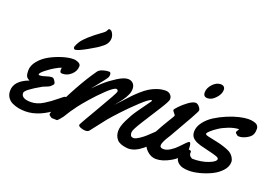

<svg xmlns="http://www.w3.org/2000/svg" viewBox="-93 -921 1741 1212"><g transform="rotate(20 777.0 -315.0)"><path d="M366.2 -365.2Q366.2 -333 340.1 -308.6Q314 -284.2 280.8 -284.2Q270 -284.2 266.6 -289.3Q263.2 -294.4 263.2 -306.2Q263.2 -311 265.1 -318.8Q247.6 -313 225.1 -299.8Q204.6 -288.6 173.3 -264.6Q142.1 -240.7 142.1 -229Q142.1 -225.1 151.9 -225.1Q165 -225.1 189 -233.2Q212.9 -241.2 225.1 -241.2Q231.9 -241.2 234.9 -240.2Q241.2 -236.8 248.5 -225.3Q255.9 -213.9 255.9 -208Q255.9 -200.7 238.8 -186Q230.5 -179.2 214.4 -173.6Q198.2 -168 192.9 -165Q89.8 -107.4 89.8 -85.9Q89.8 -47.9 154.8 -47.9Q174.8 -47.9 196 -54.4Q217.3 -61 238.3 -74.2Q259.3 -87.4 274.2 -98.1Q289.1 -108.9 310.1 -126Q331.1 -143.1 338.9 -148.9Q346.2 -153.8 350.1 -153.8Q362.8 -153.8 362.8 -115.2Q362.8 -97.2 359.9 -88.9Q356 -79.1 339.8 -65.9Q235.4 19 142.1 19Q118.2 19 96.2 14.9Q74.2 10.7 53.5 1.2Q32.7 -8.3 20.3 -26.9Q7.8 -45.4 7.8 -70.8Q7.8 -138.2 101.1 -172.9Q82.5 -181.2 77.1 -194.1Q71.8 -207 71.8 -230Q71.8 -264.2 98.4 -296.1Q125 -328.1 163.6 -348.9Q202.1 -369.6 243.7 -382.3Q285.2 -395 316.9 -395Q333 -395 349.6 -387.2Q366.2 -379.4 366.2 -365.2ZM385.7 -580.1Q399.9 -591.8 418.9 -605.2Q438 -618.7 445.3 -625.5Q452.6 -632.3 455.6 -641.1Q459 -649.9 464.8 -649.9Q478.5 -649.9 487.5 -633.1Q496.6 -616.2 496.6 -601.1Q496.6 -561 455.6 -534.2Q442.4 -521.5 382.3 -487.8Q322.3 -454.1 304.7 -454.1Q299.3 -454.1 296.4 -458.3Q293.5 -462.4 293.5 -466.8Q293.5 -471.2 295.9 -476.1Q306.6 -504.4 327.9 -527.6Q349.1 -550.8 385.7 -580.1Z M987.8 -144Q990.7 -125 990.7 -109.9Q990.7 -94.7 987.8 -88.9Q973.6 -61.5 925.3 -22Q877 17.6 832.5 17.6Q827.1 17.6 824.7 17.1Q774.4 12.2 755.1 -10.5Q735.8 -33.2 735.8 -66.9Q735.8 -95.7 757.1 -140.1Q778.3 -184.6 803.7 -220.7Q829.1 -256.8 850.3 -285.9Q871.6 -314.9 871.6 -316.9Q871.6 -319.8 867.7 -319.8Q852.5 -319.8 800.3 -271Q748 -222.2 707 -178Q666 -133.8 646 -109.9Q628.9 -89.4 564.9 -5.9Q557.6 3.9 538.6 3.9Q525.9 3.9 508.8 -2.2Q491.7 -8.3 491.7 -18.1Q491.7 -22.9 569.3 -155Q647 -287.1 647 -296.9Q647 -302.7 643.6 -306.9Q640.1 -311 634.8 -311Q618.2 -311 573.2 -268.1Q528.3 -225.1 492.7 -183.8Q457 -142.6 440.9 -121.1Q406.2 -75.2 381.8 -33.2Q377.4 -26.4 364.7 -11.7Q352.1 2.9 347.7 2.9Q343.8 2.9 335.7 2.4Q327.6 2 323.7 2H314.9Q311.5 1 308.6 -1Q305.7 -2.9 302.2 -5.6Q298.8 -8.3 296.9 -9.8Q293 -12.2 293 -18.1Q293 -22.5 296.9 -35.2Q392.1 -244.6 481 -370.1Q490.7 -383.8 512.5 -390.9Q534.2 -397.9 554.7 -397.9Q566.9 -397.9 566.9 -378.9Q566.9 -373.5 563 -362.8Q559.1 -355.5 543.5 -335Q527.8 -314.5 506.3 -288.1Q484.9 -261.7 481.9 -257.8Q507.3 -284.2 539.3 -312.7Q571.3 -341.3 614 -368.2Q656.7 -395 682.6 -395Q705.1 -395 718 -381.1Q731 -367.2 731 -345.2Q731 -335.4 728.8 -325Q726.6 -314.5 720.7 -303Q714.8 -291.5 710.7 -283.4Q706.5 -275.4 696.8 -262.5Q687 -249.5 683.3 -244.6Q679.7 -239.7 668.2 -226.1Q656.7 -212.4 655.8 -210.9Q669.4 -224.6 693.8 -251.5Q718.3 -278.3 735.1 -296.4Q752 -314.5 777.3 -337.2Q802.7 -359.9 824.7 -373.8Q846.7 -387.7 875 -397.5Q903.3 -407.2 931.6 -407.2Q950.2 -407.2 962.9 -395.5Q975.6 -383.8 975.6 -365.2Q975.6 -351.1 936 -289.3Q896.5 -227.5 857.2 -165.3Q817.9 -103 817.9 -86.9Q817.9 -80.6 818.4 -77.1Q818.8 -73.7 820.8 -67.9Q822.8 -62 828.6 -59.1Q834.5 -56.2 843.8 -56.2Q857.9 -58.1 879.2 -72.3Q900.4 -86.4 916.7 -101.3Q933.1 -116.2 949.7 -132.3Q966.3 -148.4 966.8 -148.9Q971.7 -153.3 977.5 -153.3Q986.8 -153.3 987.8 -144Z M1273.9 -536.1Q1273.9 -508.3 1248 -480.2Q1222.2 -452.1 1194.8 -452.1Q1166 -452.1 1166 -481Q1166 -510.7 1190.7 -537.4Q1215.3 -564 1245.1 -564Q1258.3 -564 1266.1 -556.6Q1273.9 -549.3 1273.9 -536.1ZM1194.8 -109.9Q1194.8 -95.2 1191.9 -88.9Q1168 -40 1115.7 -10Q1063.5 20 1019.5 20Q986.3 20 958.5 -5.9Q930.7 -31.7 930.7 -64Q930.7 -85.4 957.5 -136.7Q984.4 -188 1011.2 -231.4Q1038.1 -274.9 1038.1 -276.9Q1038.1 -282.2 1028.1 -293Q1018.1 -303.7 1018.1 -309.1Q1018.1 -314 1038.3 -335.7Q1058.6 -357.4 1087.6 -378.7Q1116.7 -399.9 1135.7 -399.9Q1147.5 -399.9 1159.7 -386.2Q1171.9 -372.6 1171.9 -360.8Q1171.9 -350.1 1055.7 -149.9Q1054.2 -147 1047.6 -137Q1041 -127 1037.4 -120.4Q1033.7 -113.8 1028.8 -104.2Q1023.9 -94.7 1021.5 -86.7Q1019 -78.6 1019 -71.8Q1019 -55.2 1043.9 -55.2Q1064 -55.2 1088.1 -70.6Q1112.3 -85.9 1129.6 -104.5Q1147 -123 1162.4 -138.4Q1177.7 -153.8 1182.1 -153.8Q1194.8 -153.8 1194.8 -109.9Z M1554.2 -375V-371.6Q1554.2 -345.7 1542.5 -330.1Q1532.2 -316.4 1508.5 -304.7Q1484.9 -293 1464.4 -293Q1457 -293 1453.4 -294.9Q1449.7 -296.9 1447.3 -300Q1444.8 -303.2 1442.4 -304.2Q1437.5 -306.2 1437.5 -313.5Q1437.5 -317.9 1442.4 -324Q1447.3 -330.1 1449.2 -336.9Q1417 -335.4 1381.8 -322Q1346.7 -308.6 1321.5 -292Q1296.4 -275.4 1279.8 -260.3Q1263.2 -245.1 1263.2 -238.8Q1263.2 -231 1285.4 -226.6Q1307.6 -222.2 1350.8 -212.6Q1394 -203.1 1429.2 -187Q1450.2 -177.2 1462.4 -158.7Q1474.6 -140.1 1474.6 -125Q1474.6 -93.8 1449.7 -65.9Q1424.8 -38.1 1388.2 -20.3Q1351.6 -2.4 1312 7.8Q1272.5 18.1 1241.2 18.1Q1192.9 18.1 1170.7 0.2Q1148.4 -17.6 1148.4 -40Q1148.4 -66.4 1160.9 -87.2Q1173.3 -107.9 1188.5 -107.9Q1212.4 -107.9 1212.4 -97.7Q1212.4 -96.2 1212.2 -93.5Q1211.9 -90.8 1211.9 -89.8Q1211.9 -77.6 1221.2 -68.8Q1230.5 -60.1 1238.3 -60.1Q1296.9 -60.1 1342 -77.6Q1387.2 -95.2 1387.2 -112.8Q1387.2 -121.1 1370.8 -127.2Q1354.5 -133.3 1315.7 -142.3Q1276.9 -151.4 1256.3 -157.2Q1241.7 -161.6 1231.4 -166Q1221.2 -170.4 1210.2 -178.2Q1199.2 -186 1193.4 -197.8Q1187.5 -209.5 1187.5 -225.1Q1187.5 -258.3 1211.2 -289.8Q1234.9 -321.3 1270.5 -343.8Q1306.2 -366.2 1347.2 -383.3Q1388.2 -400.4 1424.1 -408.7Q1460 -417 1483.4 -417Q1503.9 -417 1518.3 -413.3Q1532.7 -409.7 1539.6 -405Q1546.4 -400.4 1550 -393.3Q1553.7 -386.2 1554 -383.1Q1554.2 -379.9 1554.2 -375Z"/></g></svg>

Font: Yellowtail
Style: Regular
Weight: 400
Designer: Astigmatic (AOETI)
Foundry: Astigmatic (AOETI)
Version: Version 1.000